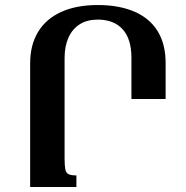

<svg xmlns="http://www.w3.org/2000/svg" viewBox="-20 -744 742 764"><path d="M369 -724Q453 -724 514 -698Q575 -672 607 -620.5Q639 -569 639 -493V-350H503V-514Q503 -589 468 -627.5Q433 -666 369 -666Q327 -666 297.5 -647.5Q268 -629 252.5 -594.5Q237 -560 237 -513V-113Q237 -85 240 -70Q243 -55 253.5 -50.5Q264 -46 284 -46V0H100V-492Q100 -565 131.5 -617Q163 -669 223.5 -696.5Q284 -724 369 -724Z"/></svg>

Font: Noto Serif Armenian SemiBold
Style: Regular
Weight: 600
Version: Version 2.007